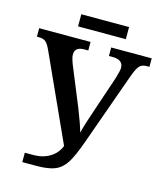

<svg xmlns="http://www.w3.org/2000/svg" viewBox="-123 -935 868 1025"><g transform="rotate(15 311.0 -422.0)"><path d="M198 -844H462V-777H198ZM98 -52H147Q197 -52 236 -75.5Q275 -99 291 -141L76 -614Q62 -645 49 -656Q36 -667 11 -667H0V-714H284V-667H262Q210 -667 210 -625Q210 -611 215.5 -595.5Q221 -580 222 -576L311 -359Q343 -279 356 -232Q367 -279 391 -347L464 -564Q477 -607 477 -622Q477 -667 418 -667H398V-714H622V-667H607Q581 -667 567 -652Q553 -637 536 -589L395 -194Q365 -109 340.5 -70Q316 -31 279.5 -15.5Q243 0 174 0H98Z"/></g></svg>

Font: Noto Serif NarrowSemiBold
Style: Regular
Weight: 600
Width: 4
Designer: Monotype Design Team
Foundry: Monotype Imaging Inc.
Version: Version 1.001